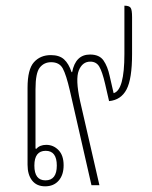

<svg xmlns="http://www.w3.org/2000/svg" viewBox="-20 -652 534 676"><path d="M139 4Q109 4 93 -16.5Q77 -37 77 -72V-343Q77 -408 99.5 -433Q122 -458 159 -458Q189 -458 205.5 -443Q222 -428 232 -398H234Q246 -460 297 -460Q330 -460 344.5 -439Q359 -418 366 -385L380 -324Q418 -334 418 -462V-632Q435 -632 440 -624.5Q445 -617 445 -592V-462Q445 -374 425.5 -337Q406 -300 364 -296L350 -357Q340 -400 329.5 -417.5Q319 -435 298 -435Q270 -435 257.5 -404Q245 -373 262 -296L330 0H302L226 -333Q213 -389 201 -411Q189 -433 160 -433Q135 -433 120 -414Q105 -395 105 -338V-129L108 -128Q120 -142 143 -142Q168 -142 186 -123.5Q204 -105 204 -70Q204 -36 186.5 -16Q169 4 139 4ZM140 -17Q180 -17 180 -69Q180 -121 141 -121Q101 -121 101 -69Q101 -17 140 -17Z"/></svg>

Font: Noto Serif Thai ExtraCondensed Thin
Style: Regular
Weight: 100
Width: 2
Designer: Monotype Design Team
Foundry: Monotype Imaging Inc.
Version: Version 2.001; ttfautohint (v1.8.4.7-5d5b)